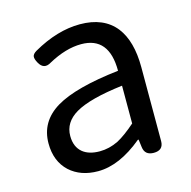

<svg xmlns="http://www.w3.org/2000/svg" viewBox="-89 -645 741 746"><g transform="rotate(-15 282.0 -272.0)"><path d="M217 13Q147 13 103 -27Q58 -69 58 -141Q58 -229 138 -277Q217 -324 392 -344Q392 -481 280 -481Q218 -481 147 -442Q116 -423 98 -456Q89 -472 90 -482Q91 -492 106 -501Q204 -557 295 -557Q391 -557 439 -496Q483 -439 483 -334V-167V-37Q483 0 444 0Q408 0 404 -34L400 -65H397Q303 13 217 13ZM243 -60Q281 -60 318 -78Q350 -95 392 -132V-208V-284Q259 -268 201 -234Q147 -202 147 -147Q147 -103 175 -80Q200 -60 243 -60Z"/></g></svg>

Font: GenSenRounded TW R
Style: Regular
Weight: 400
Version: Version 1.501;PS 1;hotconv 16.6.51;makeotf.lib2.5.65220